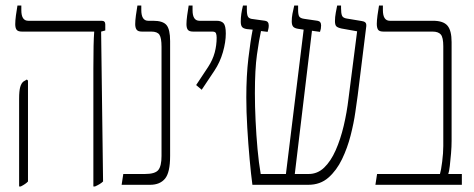

<svg xmlns="http://www.w3.org/2000/svg" viewBox="-20 -667 1710 693"><path d="M317 6V-420Q317 -516 320 -552V-553H59Q45 -553 40 -559.5Q35 -566 35 -580Q35 -592 37.5 -611.5Q40 -631 43 -647H57V-630Q57 -592 82 -592H347Q360 -592 360 -579V-557L345 -553L352 -12Q347 -7 339.5 -2.5Q332 2 323 6ZM49 6V-310Q49 -339 53 -353Q57 -367 65 -373L77 -380L81 -376V-12Q73 -3 55 6Z M419 0 425 -39H503Q540 -39 551.5 -53.5Q563 -68 563 -104V-498Q563 -530 555.5 -541.5Q548 -553 526 -553H492Q478 -553 473 -560Q468 -567 468 -580Q468 -592 470.5 -611Q473 -630 476 -647H490V-631Q490 -592 515 -592H533Q568 -592 581 -576.5Q594 -561 594 -519V-104Q594 -44 575.5 -22Q557 0 522 0Z M708 -343 688 -360 731 -425Q748 -451 755 -477.5Q762 -504 762 -531Q762 -541 759.5 -547Q757 -553 746 -553H677Q663 -553 658 -559.5Q653 -566 653 -580Q653 -592 655.5 -611Q658 -630 661 -647H675V-630Q675 -592 700 -592H762Q779 -592 787 -583Q795 -574 795 -546Q795 -515 784.5 -478.5Q774 -442 754 -412Z M891 0Q886 -37 881 -92Q876 -147 872.5 -206Q869 -265 869 -315Q869 -393 876.5 -456.5Q884 -520 892 -560L871 -562Q858 -564 853.5 -570Q849 -576 849 -589Q849 -603 851 -617Q853 -631 857 -647H871V-632Q871 -613 875.5 -606Q880 -599 894 -598L937 -592Q950 -590 950 -575Q950 -568 948.5 -562Q947 -556 946 -552L922 -555Q915 -523 907.5 -470Q900 -417 900 -331Q900 -284 902.5 -231.5Q905 -179 909.5 -129Q914 -79 921 -39H1012L1076 -560L1056 -563Q1043 -565 1038 -571Q1033 -577 1033 -590Q1033 -603 1035.5 -617Q1038 -631 1042 -647H1056V-632Q1056 -614 1060 -607.5Q1064 -601 1078 -599L1126 -592Q1139 -590 1139 -575Q1139 -563 1135 -552L1106 -556L1044 -39H1094Q1126 -39 1150 -62Q1174 -85 1191.5 -124.5Q1209 -164 1220.5 -212.5Q1232 -261 1238 -312L1269 -554L1213 -564Q1199 -567 1194 -572Q1189 -577 1189 -591Q1189 -605 1192 -621.5Q1195 -638 1197 -647H1211V-637Q1211 -619 1214.5 -610.5Q1218 -602 1232 -600L1286 -591Q1294 -590 1298.5 -586Q1303 -582 1302 -572L1271 -322Q1268 -301 1262.5 -262Q1257 -223 1245.5 -178Q1234 -133 1214.5 -92.5Q1195 -52 1165.5 -26Q1136 0 1093 0Z M1335 0 1341 -39H1568Q1572 -52 1576 -83.5Q1580 -115 1580 -140V-500Q1580 -532 1571 -542.5Q1562 -553 1541 -553H1364Q1349 -553 1344.5 -560Q1340 -567 1340 -581Q1340 -592 1342.5 -611.5Q1345 -631 1348 -647H1362V-631Q1362 -592 1387 -592H1543Q1580 -592 1595 -574.5Q1610 -557 1610 -515V-158Q1610 -138 1608 -113.5Q1606 -89 1603.5 -68Q1601 -47 1598 -39H1647V0Z"/></svg>

Font: Noto Serif Hebrew ExtraCondensed ExtraLight
Style: Regular
Weight: 200
Width: 2
Designer: Monotype Design Team
Foundry: Monotype Imaging Inc.
Version: Version 2.004; ttfautohint (v1.8.4.7-5d5b)